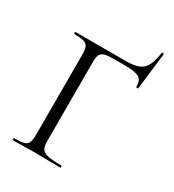

<svg xmlns="http://www.w3.org/2000/svg" viewBox="-182 -856 868 959"><g transform="rotate(30 252.0 -376.5)"><path d="M42 -12Q80 -12 98 -17Q116 -22 122.5 -36.5Q129 -51 129 -81V-544Q129 -574 122.5 -588Q116 -602 98.5 -607.5Q81 -613 43 -613Q41 -613 41 -619Q41 -625 43 -625H335Q381 -625 407 -636Q433 -647 447 -673.5Q461 -700 468 -750Q468 -753 473 -753Q475 -753 477.5 -751.5Q480 -750 480 -749L455 -538Q455 -536 450 -536Q443 -536 443 -540Q444 -578 421.5 -591Q399 -604 337 -604H275Q241 -604 224 -599Q207 -594 200 -581Q193 -568 193 -543V-85Q193 -53 201.5 -38.5Q210 -24 235.5 -18Q261 -12 315 -12Q318 -12 318 -6Q318 0 315 0Q274 0 251 -1L161 -2L93 -1Q75 0 42 0Q40 0 40 -6Q40 -12 42 -12Z"/></g></svg>

Font: Cormorant Infant
Style: Regular
Weight: 400
Designer: Christian Thalmann (Catharsis Fonts)
Foundry: Catharsis Fonts
Version: Version 4.000